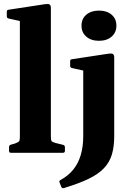

<svg xmlns="http://www.w3.org/2000/svg" viewBox="-20 -783 675 984"><path d="M81.8 0V-566.1H240.7V0ZM35.9 0Q26.3 0 26.3 -10V-28.8Q26.3 -38.8 35.7 -41.6L57.1 -47.6Q74.7 -54.7 78.2 -59.6Q81.8 -64.5 81.8 -81.4V-180H240.7V-83.3Q240.7 -65.1 244.2 -60.2Q247.7 -55.3 264 -50.4L303.7 -40.6Q312.7 -37.8 312.7 -28.4V-9.6Q312.7 0 302.7 0ZM81.8 -565.1V-715.8L101 -671.1L24.4 -688Q14.8 -690.2 14.8 -700.2V-722.8Q14.8 -732.9 24.8 -733.3L210.6 -761.6Q226.9 -764.1 233.8 -760.1Q240.7 -756 240.7 -741.8V-565.1ZM406.6 -86V-311.3H565.4V-86ZM285.5 152.4Q280.9 144.3 290.5 139.4Q330.1 117.6 355.5 86.1Q381 54.6 393.8 11.6Q406.6 -31.3 406.6 -86H565.4Q565.4 -31.7 553.5 8.5Q541.7 48.7 512.6 79.2Q483.6 109.7 433.5 133.8Q383.4 157.9 307 181Q298.4 183.2 293.9 174.8ZM406.6 -311.3V-462L425.7 -417.3L349.1 -434.3Q339.5 -436.4 339.5 -446.4V-469Q339.5 -479.2 349.5 -479.6L535.3 -507.8Q551.6 -510.4 558.5 -506.3Q565.4 -502.2 565.4 -488V-311.3ZM487.4 -573.9Q447.1 -573.9 422.4 -595.2Q397.7 -616.5 397.7 -651.6Q397.7 -686.8 422.4 -707.7Q447.1 -728.7 487.4 -728.7Q527.4 -728.7 552 -707.7Q576.5 -686.8 576.5 -651.6Q576.5 -616.5 552 -595.2Q527.4 -573.9 487.4 -573.9Z"/></svg>

Font: Hahmlet
Style: Regular
Weight: 400
Designer: Minjoo Ham & Mark Frömberg
Foundry: hypertype
Version: Version 1.002